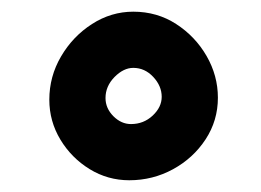

<svg xmlns="http://www.w3.org/2000/svg" viewBox="-20 -849 445 327"><path d="M351.1 -682.6Q351.1 -643.6 330.1 -611.6Q309.1 -579.6 274.7 -560.8Q240.2 -542 200.2 -542Q163.6 -542 132.6 -561Q101.6 -580.1 82.8 -611.3Q64 -642.6 64 -679.2Q64 -718.8 84 -752.9Q104 -787.1 136.7 -808.1Q169.4 -829.1 207 -829.1Q247.6 -829.1 280 -808.1Q312.5 -787.1 331.8 -753.7Q351.1 -720.2 351.1 -682.6ZM255.4 -684.1Q255.4 -702.6 241 -718Q226.6 -733.4 207 -733.4Q190.4 -733.4 175 -717.8Q159.7 -702.1 159.7 -682.1Q159.7 -664.6 173.1 -651.1Q186.5 -637.7 203.1 -637.7Q224.6 -637.7 240 -652.1Q255.4 -666.5 255.4 -684.1Z"/></svg>

Font: Mikhak-DS2-FD Black
Style: Regular
Weight: 900
Designer: Amin Abedi
Version: Version 3.2